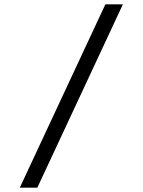

<svg xmlns="http://www.w3.org/2000/svg" viewBox="-20 -732 656 882"><path d="M71 130 464 -712H544.5L151.5 130Z"/></svg>

Font: Overpass Mono
Style: Regular
Weight: 400
Designer: Delve Withrington, Dave Bailey
Foundry: Delve Fonts LLC
Version: Version 4.000